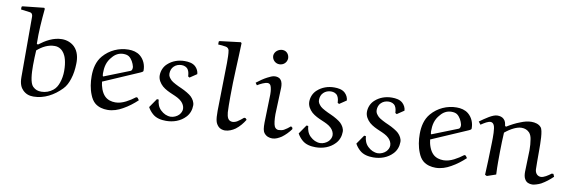

<svg xmlns="http://www.w3.org/2000/svg" viewBox="-51 -1081 4442 1492"><g transform="rotate(10 2170.0 -334.5)"><path d="M27 -661V-640C47 -637 96 -631 97 -631C115 -629 121 -615 121 -599V-123C121 -69 136 -41 154 -23C178 1 205 10 238 10C323 10 399 -33 457 -93C480 -116 494 -146 504 -177C517 -216 522 -256 523 -297C525 -345 515 -396 480 -430C454 -455 418 -468 382 -468C314 -468 256 -434 203 -394L194 -399C192 -493 199 -584 208 -677L202 -684L33 -666ZM198 -347C237 -381 282 -406 335 -406C373 -406 397 -383 410 -363C424 -342 440 -300 440 -227C440 -195 435 -162 424 -132C416 -109 404 -87 384 -71C358 -50 326 -38 293 -38C265 -38 246 -44 225 -64C198 -90 194 -167 194 -229C194 -268 196 -313 198 -347Z M786 -396C807 -422 837 -438 870 -438C889 -438 902 -435 914 -428C938 -412 954 -379 960 -354C961 -351 961 -347 961 -344C961 -328 954 -320 948 -318L746 -238L742 -242C741 -248 740 -254 740 -260C740 -309 747 -354 786 -396ZM1026 -319C1033 -322 1043 -327 1046 -332C1047 -333 1047 -336 1047 -340C1047 -382 1030 -423 997 -450C971 -471 938 -478 905 -478C829 -478 757 -445 708 -388C669 -343 657 -284 657 -226C657 -177 664 -126 683 -80C692 -57 705 -34 725 -18C753 4 788 12 823 12C865 12 906 -2 942 -23C982 -45 1018 -73 1051 -104L1038 -122L1027 -124C1004 -106 980 -91 955 -78C929 -65 902 -56 873 -56C843 -56 813 -64 791 -85C761 -113 747 -164 744 -197Z M1463 -383C1462 -405 1451 -426 1435 -441C1412 -462 1380 -466 1350 -466C1301 -466 1254 -450 1218 -417C1191 -393 1177 -358 1177 -323C1177 -291 1195 -263 1218 -242C1241 -222 1271 -208 1302 -195C1328 -184 1356 -172 1375 -153C1390 -138 1401 -118 1401 -97C1401 -79 1392 -62 1380 -49C1365 -33 1338 -21 1316 -21C1286 -21 1259 -34 1237 -55C1214 -76 1204 -106 1202 -136L1188 -137L1139 -66C1149 -47 1163 -30 1179 -16C1208 10 1248 17 1286 17C1343 17 1399 -2 1438 -44C1462 -69 1474 -103 1474 -138C1474 -163 1460 -186 1442 -204C1428 -218 1391 -240 1359 -254C1330 -266 1287 -288 1275 -300C1260 -316 1249 -328 1249 -350C1249 -372 1256 -393 1272 -408C1287 -423 1309 -431 1331 -431C1351 -431 1372 -424 1383 -406C1393 -390 1395 -371 1396 -353L1408 -346Z M1880 -112C1865 -99 1850 -87 1834 -77C1823 -70 1808 -65 1794 -65C1780 -66 1769 -71 1761 -83C1752 -98 1750 -115 1748 -132C1746 -157 1746 -217 1746 -259C1746 -399 1756 -539 1760 -679L1754 -686L1589 -666L1583 -661V-638C1603 -637 1624 -636 1643 -632C1656 -630 1667 -621 1670 -608C1675 -584 1675 -541 1675 -508L1668 -130C1668 -52 1675 -33 1698 -8C1711 5 1731 11 1750 11C1779 10 1807 -2 1831 -19C1860 -41 1883 -69 1902 -100L1891 -112Z M2123 -392C2123 -413 2121 -437 2107 -453C2095 -469 2075 -471 2061 -471C2042 -471 2020 -459 2002 -450C1978 -438 1945 -415 1921 -396L1934 -378C1958 -393 1992 -410 2014 -410C2024 -410 2033 -405 2038 -395C2045 -381 2049 -355 2049 -325L2043 -104C2043 -60 2045 -38 2059 -20C2076 1 2099 8 2123 8C2149 8 2173 -5 2195 -19C2222 -39 2244 -62 2264 -89V-100L2251 -110C2235 -96 2219 -84 2201 -74C2189 -68 2173 -65 2159 -65C2145 -65 2133 -74 2127 -87C2119 -105 2115 -141 2115 -182ZM2137 -625C2137 -655 2117 -683 2083 -683C2053 -683 2021 -661 2019 -627C2019 -595 2045 -569 2077 -569C2109 -569 2135 -592 2137 -625Z M2643 -383C2642 -405 2631 -426 2615 -441C2592 -462 2560 -466 2530 -466C2481 -466 2434 -450 2398 -417C2371 -393 2357 -358 2357 -323C2357 -291 2375 -263 2398 -242C2421 -222 2451 -208 2482 -195C2508 -184 2536 -172 2555 -153C2570 -138 2581 -118 2581 -97C2581 -79 2572 -62 2560 -49C2545 -33 2518 -21 2496 -21C2466 -21 2439 -34 2417 -55C2394 -76 2384 -106 2382 -136L2368 -137L2319 -66C2329 -47 2343 -30 2359 -16C2388 10 2428 17 2466 17C2523 17 2579 -2 2618 -44C2642 -69 2654 -103 2654 -138C2654 -163 2640 -186 2622 -204C2608 -218 2571 -240 2539 -254C2510 -266 2467 -288 2455 -300C2440 -316 2429 -328 2429 -350C2429 -372 2436 -393 2452 -408C2467 -423 2489 -431 2511 -431C2531 -431 2552 -424 2563 -406C2573 -390 2575 -371 2576 -353L2588 -346Z M3098 -383C3097 -405 3086 -426 3070 -441C3047 -462 3015 -466 2985 -466C2936 -466 2889 -450 2853 -417C2826 -393 2812 -358 2812 -323C2812 -291 2830 -263 2853 -242C2876 -222 2906 -208 2937 -195C2963 -184 2991 -172 3010 -153C3025 -138 3036 -118 3036 -97C3036 -79 3027 -62 3015 -49C3000 -33 2973 -21 2951 -21C2921 -21 2894 -34 2872 -55C2849 -76 2839 -106 2837 -136L2823 -137L2774 -66C2784 -47 2798 -30 2814 -16C2843 10 2883 17 2921 17C2978 17 3034 -2 3073 -44C3097 -69 3109 -103 3109 -138C3109 -163 3095 -186 3077 -204C3063 -218 3026 -240 2994 -254C2965 -266 2922 -288 2910 -300C2895 -316 2884 -328 2884 -350C2884 -372 2891 -393 2907 -408C2922 -423 2944 -431 2966 -431C2986 -431 3007 -424 3018 -406C3028 -390 3030 -371 3031 -353L3043 -346Z M3375 -396C3396 -422 3426 -438 3459 -438C3478 -438 3491 -435 3503 -428C3527 -412 3543 -379 3549 -354C3550 -351 3550 -347 3550 -344C3550 -328 3543 -320 3537 -318L3335 -238L3331 -242C3330 -248 3329 -254 3329 -260C3329 -309 3336 -354 3375 -396ZM3615 -319C3622 -322 3632 -327 3635 -332C3636 -333 3636 -336 3636 -340C3636 -382 3619 -423 3586 -450C3560 -471 3527 -478 3494 -478C3418 -478 3346 -445 3297 -388C3258 -343 3246 -284 3246 -226C3246 -177 3253 -126 3272 -80C3281 -57 3294 -34 3314 -18C3342 4 3377 12 3412 12C3454 12 3495 -2 3531 -23C3571 -45 3607 -73 3640 -104L3627 -122L3616 -124C3593 -106 3569 -91 3544 -78C3518 -65 3491 -56 3462 -56C3432 -56 3402 -64 3380 -85C3350 -113 3336 -164 3333 -197Z M3886 -18C3882 -99 3884 -138 3884 -198C3884 -250 3887 -302 3889 -349C3911 -367 3934 -383 3960 -395C3978 -403 3998 -410 4018 -410C4043 -410 4064 -402 4081 -384C4092 -371 4098 -354 4101 -336C4106 -308 4108 -278 4108 -249L4103 -78C4103 -57 4105 -34 4117 -17C4129 2 4149 10 4175 10C4188 10 4223 0 4243 -11C4276 -30 4303 -51 4332 -79L4323 -100H4310C4285 -81 4253 -60 4230 -60C4207 -60 4185 -77 4183 -111C4182 -130 4182 -202 4182 -256C4182 -320 4182 -417 4162 -440C4144 -462 4114 -469 4085 -469C4056 -469 4028 -461 4001 -450C3963 -436 3930 -418 3896 -397L3888 -403C3885 -422 3883 -439 3867 -454C3854 -467 3835 -471 3817 -471C3780 -472 3723 -430 3681 -400L3698 -378C3727 -397 3752 -413 3773 -413C3786 -413 3795 -404 3800 -393C3812 -369 3811 -303 3810 -257C3809 -171 3803 -44 3801 -1L3816 6Z"/></g></svg>

Font: Neo Euler
Style: Euler
Weight: 500
Designer: Hermann Zapf
Version: Version 000.002